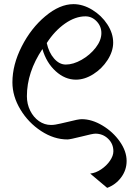

<svg xmlns="http://www.w3.org/2000/svg" viewBox="-20 -791 672 928"><path d="M335 -771Q381 -771 426 -743.5Q471 -716 499 -673Q527 -630 527 -585Q527 -543 500 -501Q473 -459 431 -432.5Q389 -406 347 -406Q294 -406 249 -447Q204 -488 185 -554Q110 -442 110 -326Q110 -288 126 -256Q142 -224 168.5 -205.5Q195 -187 227 -187Q245 -187 273.5 -194Q302 -201 308 -202Q358 -215 375 -215Q424 -215 475 -184.5Q526 -154 559 -107Q592 -60 592 -13Q592 31 565.5 66.5Q539 102 498 117L416 48Q443 45 469 27.5Q495 10 511.5 -14Q528 -38 528 -60Q528 -96 502.5 -120.5Q477 -145 441 -145Q428 -145 374 -131Q318 -117 306 -117Q241 -117 179 -157.5Q117 -198 78.5 -262Q40 -326 40 -393Q40 -478 85 -566.5Q130 -655 199.5 -713Q269 -771 335 -771ZM470 -631Q470 -664 447 -688Q424 -712 393 -712Q344 -712 294 -677Q244 -642 206 -583Q216 -537 241.5 -508Q267 -479 298 -479Q334 -479 374.5 -502Q415 -525 442.5 -560.5Q470 -596 470 -631Z"/></svg>

Font: Amita
Style: Regular
Weight: 400
Designer: Eduardo Rodriguez Tunni, Modular Infotech, Brian J. Bonislawsky
Foundry: Eduardo Rodriguez Tunni, Modular Infotech, Brian J. Bonislawsky
Version: Version 1.004